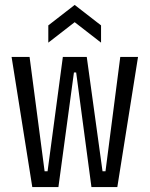

<svg xmlns="http://www.w3.org/2000/svg" viewBox="-20 -759 607 779"><path d="M111 0 27 -528H100L161 -64H173L235 -528H332L396 -64H408L468 -528H540L456 0H351L289 -465H280L217 0ZM176 -586V-656L283 -739L390 -656V-586L283 -669Z"/></svg>

Font: Bricolage Grotesque Condensed Light
Style: Regular
Weight: 300
Width: 3
Designer: Mathieu Triay
Foundry: Atelier Triay
Version: Version 1.000;gftools[0.9.30]